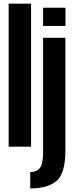

<svg xmlns="http://www.w3.org/2000/svg" viewBox="-20 -805 414 1054"><path d="M27.5 0V-785H150.5V0ZM146 229.5V139.5Q180 139.5 198.2 118.2Q216.5 97 216.5 28.5V-597.5H339V20.5Q339 148 289.8 188.8Q240.5 229.5 146 229.5ZM216.5 -762.5H339.5V-662.5H216.5Z"/></svg>

Font: Anybody Condensed SemiBold
Style: Regular
Weight: 600
Width: 3
Designer: Tyler Finck
Foundry: Etcetera Type Company
Version: Version 1.010; ttfautohint (v1.8.3) -l 8 -r 50 -G 200 -x 14 